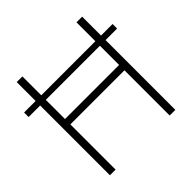

<svg xmlns="http://www.w3.org/2000/svg" viewBox="-187 -909 1078 1078"><g transform="rotate(-45 352.0 -370.0)"><path d="M1 -554V-590H703.5V-554ZM92.5 0V-740H137.5V-401.5H567V-740H612V0H567V-359H137.5V0Z"/></g></svg>

Font: Encode Sans SC Condensed Thin ExtraLight
Style: Regular
Weight: 250
Version: Version 3.002